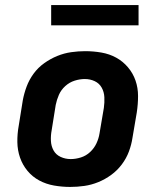

<svg xmlns="http://www.w3.org/2000/svg" viewBox="-20 -730 640 758"><path d="M257 8Q225 8 193.5 2.5Q162 -3 135 -17.5Q108 -32 88.5 -55.5Q69 -79 59 -108Q49 -137 48.5 -169Q48 -201 54 -234L70 -334Q75 -361 85 -388Q95 -415 112.5 -439Q130 -463 154.5 -480.5Q179 -498 206 -509Q233 -520 261 -524Q289 -528 316 -528Q349 -528 380.5 -522.5Q412 -517 438.5 -502.5Q465 -488 485 -464.5Q505 -441 515 -412Q525 -383 525 -351Q525 -319 520 -286L503 -186Q499 -159 489 -132Q479 -105 461 -81Q443 -57 419 -39.5Q395 -22 368 -11Q341 0 313 4Q285 8 257 8ZM259 -102Q279 -102 299.5 -108.5Q320 -115 336 -130Q352 -145 361 -164.5Q370 -184 373 -204L390 -304Q393 -325 392 -346Q391 -367 381.5 -384Q372 -401 354 -409.5Q336 -418 315 -418Q295 -418 274.5 -411.5Q254 -405 237.5 -390Q221 -375 212.5 -355.5Q204 -336 200 -316L184 -216Q180 -195 181 -174Q182 -153 191.5 -136Q201 -119 219.5 -110.5Q238 -102 259 -102ZM527 -630H182V-710H527Z"/></svg>

Font: Iosevka SS04 XBd Ex
Style: Italic
Weight: 800
Width: 7
Italic angle: -9°
Monospace: yes
Designer: Belleve Invis
Foundry: Belleve Invis
Version: Version 19.0.0; ttfautohint (v1.8.4)